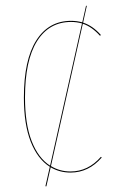

<svg xmlns="http://www.w3.org/2000/svg" viewBox="-20 -601 419 679"><path d="M336.9 -46.4 339.8 -43.9Q293.5 9.3 229.5 9.3Q190.9 9.3 159.2 -9.3L144 58.1L140.6 57.6L156.2 -11.2Q112.8 -38.6 88.6 -100.1Q64.5 -161.6 64.5 -255.9Q64.5 -389.2 108.4 -458.3Q152.3 -527.3 231.4 -527.3Q252 -527.3 271 -522L284.2 -580.6H287.1L273.9 -521Q308.1 -509.8 336.9 -477.1L333.5 -474.6Q305.2 -506.3 272.9 -517.1L160.2 -13.7Q190.9 5.4 229.5 5.4Q291.5 5.4 336.9 -46.4ZM68.4 -255.9Q68.4 -163.1 91.8 -102.5Q115.2 -42 157.2 -15.1L270 -518.1Q251.5 -523.4 231.4 -523.4Q153.8 -523.4 111.1 -455.6Q68.4 -387.7 68.4 -255.9Z"/></svg>

Font: Fira Sans Compressed Four
Style: Regular
Weight: 100
Width: 1
Designer: Carrois Corporate & Edenspiekermann AG
Foundry: Carrois Corporate GbR & Edenspiekermann AG
Version: Version 4.203;PS 004.203;hotconv 1.0.88;makeotf.lib2.5.64775